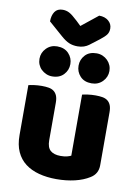

<svg xmlns="http://www.w3.org/2000/svg" viewBox="-101 -1001 785 1084"><g transform="rotate(10 291.0 -459.5)"><path d="M52 -479Q62 -482 83.5 -485Q105 -488 128 -488Q150 -488 167.5 -485Q185 -482 197 -473Q209 -464 215.5 -448.5Q222 -433 222 -408V-193Q222 -152 242 -134.5Q262 -117 300 -117Q323 -117 337.5 -121Q352 -125 360 -129V-479Q370 -482 391.5 -485Q413 -488 436 -488Q458 -488 475.5 -485Q493 -482 505 -473Q517 -464 523.5 -448.5Q530 -433 530 -408V-104Q530 -54 488 -29Q453 -7 404.5 4.5Q356 16 299 16Q245 16 199.5 4Q154 -8 121 -33Q88 -58 70 -97.5Q52 -137 52 -193ZM283 -859 378 -935Q411 -935 431.5 -917.5Q452 -900 452 -874Q452 -854 442.5 -840Q433 -826 406 -805L351 -763Q339 -754 323 -748.5Q307 -743 287 -743Q260 -743 238.5 -752Q217 -761 191 -784L110 -855Q110 -889 124.5 -910.5Q139 -932 170 -932Q190 -932 207.5 -923Q225 -914 257 -884ZM312 -637Q312 -672 335.5 -697.5Q359 -723 401 -723Q420 -723 436 -716Q452 -709 464 -697Q476 -685 482.5 -669.5Q489 -654 489 -637Q489 -602 464 -576.5Q439 -551 401 -551Q359 -551 335.5 -576.5Q312 -602 312 -637ZM88 -637Q88 -672 113 -697.5Q138 -723 175 -723Q217 -723 241 -697.5Q265 -672 265 -637Q265 -602 241 -576.5Q217 -551 175 -551Q157 -551 141 -558Q125 -565 113 -576.5Q101 -588 94.5 -603.5Q88 -619 88 -637Z"/></g></svg>

Font: Baloo Tamma
Style: Regular
Weight: 400
Designer: Divya Kowshik and Ek Type
Foundry: Ek Type
Version: Version 1.007;PS 1.000;hotconv 1.0.88;makeotf.lib2.5.647800